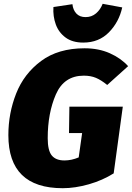

<svg xmlns="http://www.w3.org/2000/svg" viewBox="-20 -970 694 1010"><path d="M654 -622 544 -523Q512 -549 484.5 -560.5Q457 -572 421 -572Q317 -572 274 -473.5Q231 -375 231 -243Q231 -178 252.5 -152Q274 -126 319 -126Q356 -126 394 -142L412 -270H343L345 -409H626L578 -58Q519 -21 447 -0.5Q375 20 310 20Q24 20 24 -259Q24 -374 65 -478Q106 -582 196 -649Q286 -716 425 -716Q499 -716 557.5 -690Q616 -664 654 -622ZM261 -933 361 -948Q364 -918 381.5 -899Q399 -880 430 -880Q462 -880 485 -899.5Q508 -919 520 -950L623 -931Q606 -854 553 -800Q500 -746 418 -746Q361 -746 325 -772.5Q289 -799 273.5 -841.5Q258 -884 261 -933Z"/></svg>

Font: FiraGO Heavy
Style: Italic
Weight: 900
Italic angle: -8°
Designer: bBox Type GmbH
Foundry: bBox Type GmbH
Version: Version 1.001